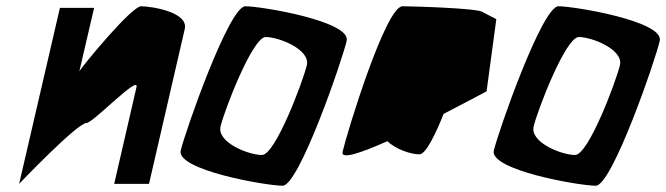

<svg xmlns="http://www.w3.org/2000/svg" viewBox="-20 -586 2123 612"><path d="M41 0C41 0 226 -194 256 -194C276 -194 425 -350 415 -308L344 0H455L569 -494C581 -548 461 -566 430 -566C399 -566 244 -377 233 -359L280 -561H171Z M556 -106C542 -44 828 6 881 6C933 6 1071 -394 1085 -456C1099 -518 814 -566 762 -566C710 -566 570 -166 556 -106ZM683 -183C695 -234 785 -468 827 -468C869 -468 970 -428 958 -378C946 -328 858 -92 815 -92C772 -92 671 -132 683 -183Z M1072 -102C1066 -76 1131 -99 1215 -136C1240 -111 1289 -94 1317 -94C1338 -94 1371 -165 1394 -223C1470 -262 1531 -295 1531 -295L1562 -525L1519 -547C1510 -560 1291 -566 1263 -566C1209 -566 1085 -160 1072 -102Z M1554 -106C1540 -44 1826 6 1879 6C1931 6 2069 -394 2083 -456C2097 -518 1812 -566 1760 -566C1708 -566 1568 -166 1554 -106ZM1681 -183C1693 -234 1783 -468 1825 -468C1867 -468 1968 -428 1956 -378C1944 -328 1856 -92 1813 -92C1770 -92 1669 -132 1681 -183Z"/></svg>

Font: Crazy Punk
Style: Obl
Weight: 400
Version: Version 1